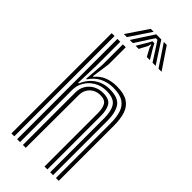

<svg xmlns="http://www.w3.org/2000/svg" viewBox="-302 -1028 1083 1083"><g transform="rotate(45 239.0 -486.5)"><path d="M406.6 0V-435.3Q406.6 -484.9 395.2 -519.3Q383.8 -553.6 355.5 -571.5Q327.2 -589.3 276.5 -589.3Q229.9 -589.3 194.5 -570.6Q159.1 -551.8 136.4 -516.6H131.2L140.7 -638.4V-800H163.6V-662.6L147.9 -553.4H152.8Q176.6 -582.5 209.9 -595.8Q243.2 -609.1 283.5 -609.1Q340.4 -609.1 372.1 -589.4Q403.7 -569.6 416.5 -531.8Q429.2 -494 429.2 -439.4V0ZM51.3 0V-800H74.2V0ZM142.9 0V-419.1Q142.9 -450.6 157.8 -475.2Q172.7 -499.8 198.4 -513.9Q224 -527.9 256.3 -527.9Q305 -527.9 321.6 -501.3Q338.2 -474.7 338.2 -427.2V0H315.3V-426Q315.3 -465 302.6 -486.6Q289.8 -508.1 253.1 -508.1Q229.8 -508.1 210.2 -497.6Q190.6 -487.1 178.9 -467.7Q167.2 -448.3 167 -421.2L165.8 0ZM97.1 0V-800H119.9V-613.9L115.5 -468.4H120.8Q140.5 -516.9 179.3 -543.3Q218.2 -569.7 269.7 -569.3Q336.9 -568.8 360.3 -533.5Q383.7 -498.3 383.7 -434V0H360.8V-431.2Q360.8 -488.3 340.2 -519Q319.6 -549.6 261.9 -549.6Q219.6 -549.6 187.7 -530.8Q155.7 -511.9 138 -481.8Q120.2 -451.6 120.2 -417.3V0ZM103.5 -845 189.8 -973H213.3L127.7 -845ZM150.6 -845 233.5 -973H274.1L357 -845H332.1L279.8 -926.5L260.1 -956H247.5L227.8 -926.3L175.5 -845ZM197 -845 234.4 -907.8 245.8 -930.2H261.9L273.4 -907.8L311.2 -845H286.3L259.4 -895.4L255.5 -911.9H252.1L248.3 -895.4L221.9 -845ZM379.8 -845 294.2 -973H317.8L404.1 -845Z"/></g></svg>

Font: Big Shoulders Inline Text Thin
Style: Regular
Weight: 100
Designer: Patric King
Foundry: XO Type Co
Version: Version 2.002